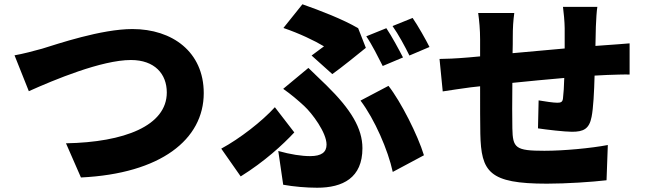

<svg xmlns="http://www.w3.org/2000/svg" viewBox="-20 -821 3040 899"><path d="M48 -562 115 -394C233 -447 456 -540 593 -540C704 -540 761 -475 761 -388C761 -232 562 -155 289 -150L359 10C733 -8 934 -168 934 -385C934 -578 787 -685 600 -685C454 -685 249 -615 177 -593C142 -583 84 -568 48 -562Z M1789 -689 1695 -651C1722 -612 1751 -553 1772 -512L1867 -552C1849 -587 1814 -652 1789 -689ZM1912 -737 1818 -699C1845 -661 1877 -602 1897 -561L1991 -601C1974 -635 1938 -699 1912 -737ZM1536 -474C1577 -503 1665 -574 1693 -597L1657 -689C1585 -731 1481 -771 1396 -801L1307 -690C1381 -665 1454 -630 1497 -604C1484 -594 1461 -577 1439 -561ZM1306 44C1356 53 1415 58 1465 58C1585 58 1677 12 1677 -127C1677 -220 1623 -309 1509 -421C1482 -448 1456 -471 1424 -503L1306 -405C1342 -380 1377 -350 1404 -325C1442 -290 1509 -200 1509 -144C1509 -108 1485 -90 1432 -90C1392 -90 1340 -98 1283 -114ZM1965 -94C1936 -189 1857 -345 1799 -419L1668 -350C1734 -263 1797 -118 1819 -16ZM1358 -201 1267 -319C1207 -253 1103 -172 1016 -125L1107 5C1218 -64 1304 -143 1358 -201Z M2768 -606 2770 -696C2771 -725 2774 -774 2777 -789H2616C2619 -769 2624 -716 2624 -689V-594C2543 -587 2457 -579 2380 -572C2381 -602 2381 -628 2381 -645C2381 -693 2383 -722 2388 -760H2219C2224 -723 2228 -683 2228 -636V-557L2173 -552C2115 -547 2064 -545 2038 -545L2053 -393C2079 -397 2151 -408 2183 -412L2228 -417C2228 -328 2228 -237 2229 -195C2233 -16 2269 39 2541 39C2632 39 2753 31 2820 23L2826 -142C2747 -127 2620 -115 2529 -115C2393 -115 2381 -128 2379 -220C2378 -264 2378 -349 2379 -433C2456 -441 2542 -449 2622 -456C2621 -418 2619 -384 2616 -360C2614 -343 2606 -340 2589 -340C2571 -340 2531 -346 2502 -351L2499 -220C2538 -214 2624 -204 2658 -204C2712 -204 2739 -217 2750 -274C2758 -314 2762 -390 2764 -467C2786 -468 2805 -469 2822 -470C2849 -471 2909 -473 2928 -472V-618C2895 -615 2850 -612 2823 -610Z"/></svg>

Font: Noto Sans CJK JP Black
Style: Regular
Weight: 900
Designer: Ryoko NISHIZUKA (kana & ideographs); Paul D. Hunt (Latin, Greek & Cyrillic); Wenlong ZHANG (bopomofo); Sandoll Communica
Foundry: Adobe Systems Incorporated
Version: Version 1.004;PS 1.004;hotconv 1.0.82;makeotf.lib2.5.63406